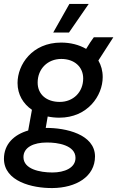

<svg xmlns="http://www.w3.org/2000/svg" viewBox="-37 -745 595 974"><path d="M264 -148C407 -148 484 -259 484 -354C484 -386 476 -414 462 -438L538 -556H439C430 -544 414 -521 400 -497C364 -518 320 -529 273 -529C126 -529 52 -417 52 -324C52 -265 81 -218 125 -188L106 -83C34 -62 -17 -14 -17 61C-16 175 126 210 229 209C348 208 445 152 445 48C444 -64 296 -97 196 -96H195L205 -154C224 -150 244 -148 264 -148ZM229 130C165 130 82 113 82 52C82 1 136 -22 199 -22C256 -23 346 -8 346 56C346 107 290 130 229 130ZM266 -228C199 -228 154 -266 154 -326C154 -396 205 -446 274 -446C340 -446 385 -406 385 -347C385 -278 335 -228 266 -228ZM313 -580 413 -725H315L233 -580Z"/></svg>

Font: Fixel Text 20240404 Medium
Style: Italic
Weight: 500
Width: 4
Italic angle: -10°
Designer: AlfaBravo + MacPaw
Foundry: Kyrylo Tkachov, Marchela Mozhyna, Serhii Makarenko, Maria Weinstein, Zakhar Kryvoshyya
Version: Version 1.211;Glyphs 3.2 (3225)